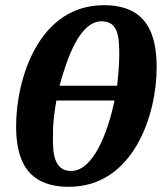

<svg xmlns="http://www.w3.org/2000/svg" viewBox="-20 -707 635 739"><path d="M583 -447C583 -572 548 -687 380 -687C129 -687 42 -404 42 -221C42 -94 82 12 245 12C494 12 583 -266 583 -447ZM439 -494C439 -457 435 -415 431 -377H209C239 -485 287 -625 371 -625C436 -625 439 -564 439 -494ZM421 -320C396 -203 341 -49 254 -49C176 -49 184 -145 184 -199C184 -241 191 -285 197 -320Z"/></svg>

Font: Veleka
Style: Bold Italic
Weight: 700
Italic angle: -12°
Designer: Stefan Peev, Context Ltd, 2016; SIL International, 1997-2014.
Foundry: Stefan Peev, Context Ltd, 2016
Version: Version 5.000